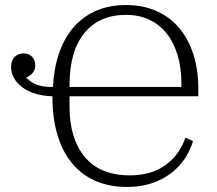

<svg xmlns="http://www.w3.org/2000/svg" viewBox="-20 -730 863 762"><path d="M480 -710Q548 -710 601.5 -686Q655 -662 691.5 -618.5Q728 -575 747.5 -514Q767 -453 767 -380V-348H256V-306Q256 -180 316.5 -107Q377 -34 496 -34Q579 -34 635.5 -74Q692 -114 716 -184L746 -170Q735 -133 713 -100Q691 -67 658 -42Q625 -17 581.5 -2.5Q538 12 485 12Q414 12 359 -12Q304 -36 266 -82Q228 -128 208 -194.5Q188 -261 188 -346V-348Q150 -349 119.5 -358.5Q89 -368 68 -384Q47 -400 35.5 -420.5Q24 -441 24 -464Q24 -490 38 -504Q52 -518 74 -518Q95 -518 107.5 -504.5Q120 -491 120 -470Q120 -453 109.5 -440.5Q99 -428 85 -423V-421Q101 -404 124.5 -394.5Q148 -385 183 -385H190Q194 -460 215 -520.5Q236 -581 273 -623Q310 -665 362 -687.5Q414 -710 480 -710ZM480 -671Q374 -671 315 -599Q256 -527 256 -393V-385H700V-398Q700 -460 685 -510.5Q670 -561 642 -596.5Q614 -632 573 -651.5Q532 -671 480 -671Z"/></svg>

Font: IBM Plex Serif Light
Style: Regular
Weight: 300
Designer: Mike Abbink, Paul van der Laan, Pieter van Rosmalen
Foundry: Bold Monday
Version: Version 3.001